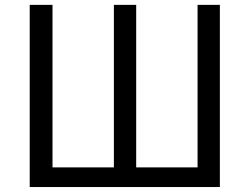

<svg xmlns="http://www.w3.org/2000/svg" viewBox="-20 -753 1006 773"><path d="M99.6 0V-733.4H191.4V-79.1H438.5V-733.4H528.3V-79.1H775.4V-733.4H865.2V0Z"/></svg>

Font: GenYoGothic TW TTF Regular
Style: Regular
Weight: 400
Version: Version 1.300